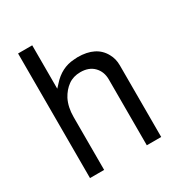

<svg xmlns="http://www.w3.org/2000/svg" viewBox="-130 -612 630 682"><g transform="rotate(-30 184.5 -271.5)"><path d="M43 -527H101V-349L114 -363Q152 -406 204 -409L219 -410Q295 -410 323 -358Q335 -337 335 -310V-16H276V-286Q276 -318 256 -338.5Q236 -359 201 -359Q172 -359 151 -344Q130 -329 116 -303Q101 -273 101 -233V-16H43Z"/></g></svg>

Font: Ekushey Buriganga
Style: Regular
Weight: 400
Designer: Al Mamun Sumon
Foundry: Al Mamun Sumon
Version: Version 1.0